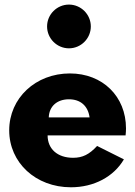

<svg xmlns="http://www.w3.org/2000/svg" viewBox="-20 -799 587 834"><path d="M288.2 14.5C388.2 14.5 474.1 -31.4 518.2 -106.8L401.8 -165C367.7 -128.2 339.1 -113.6 297.3 -113.6C230 -113.6 186.8 -151.8 186.8 -210.9H525.5C526.8 -224.1 527.3 -232.3 527.3 -241.4C527.3 -380 425.9 -480 283.6 -480C135 -480 20 -373.2 20 -232.7C20 -92.7 135 14.5 288.2 14.5ZM184.5 -684.1C184.5 -631.8 227.3 -589.1 279.5 -589.1C331.8 -589.1 374.5 -631.8 374.5 -684.1C374.5 -736.4 331.8 -779.1 279.5 -779.1C227.3 -779.1 184.5 -736.4 184.5 -684.1ZM279.5 -367.7C329.5 -367.7 362.3 -339.1 369.1 -289.1H191.8C193.6 -337.3 227.7 -367.7 279.5 -367.7Z"/></svg>

Font: Spartan MB ExtBd
Style: Regular
Weight: 800
Designer: Matt Bailey, Mirko Velimirovic
Foundry: Matt Bailey
Version: Version 1.005